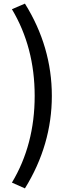

<svg xmlns="http://www.w3.org/2000/svg" viewBox="-20 -844 395 1063"><path d="M46 167Q172 -43 172 -313Q172 -582 46 -793L118 -824Q267 -585 267 -313Q267 -42 118 199Z"/></svg>

Font: Noto Sans S Chinese Medium
Style: Regular
Weight: 500
Designer: Ryoko NISHIZUKA  (kana & ideographs); Paul D. Hunt (Latin, Greek & Cyrillic); Wenlong ZHANG  (bopomofo); Sandoll Communi
Foundry: Adobe Systems Incorporated
Version: Version 1.000;PS 1;hotconv 1.0.78;makeotf.lib2.5.61930